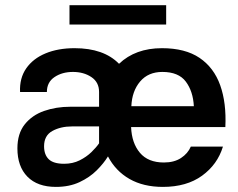

<svg xmlns="http://www.w3.org/2000/svg" viewBox="-20 -713 915 738"><path d="M618.7 -692.9V-618.7H247.1V-692.9ZM46.9 -142.6Q46.9 -199.7 75.2 -235.1Q103.5 -270.5 149.7 -286.6Q195.8 -302.7 250 -302.7H360.8V-359.4Q360.8 -397 331.3 -416.7Q301.8 -436.5 260.3 -436.5Q218.8 -436.5 189.5 -416.7Q160.2 -397 160.2 -359.4H57.1Q54.7 -412.6 80.8 -450.2Q106.9 -487.8 155 -507.8Q203.1 -527.8 266.6 -527.8Q378.9 -527.8 437.5 -467.8Q500.5 -527.8 602.5 -527.8Q691.9 -527.8 747.1 -490.5Q802.2 -453.1 826.4 -385.3Q850.6 -317.4 846.2 -224.6H483.9Q486.3 -163.1 517.8 -125.7Q549.3 -88.4 609.9 -88.4Q649.4 -88.4 675.8 -105.7Q702.1 -123 713.4 -149.4H836.9Q815.9 -80.6 756.6 -37.6Q697.3 5.4 606 5.4Q531.2 5.4 477.8 -25.1Q424.3 -55.7 395 -111.8Q378.9 -85.4 351.8 -58.3Q324.7 -31.2 285.6 -12.9Q246.6 5.4 194.8 5.4Q124 5.4 85.4 -33.9Q46.9 -73.2 46.9 -142.6ZM484.9 -304.7H725.1Q722.2 -361.8 694.3 -399.2Q666.5 -436.5 604 -436.5Q549.8 -436.5 518.6 -399.7Q487.3 -362.8 484.9 -304.7ZM226.6 -83.5Q259.8 -83.5 286.1 -96.7Q312.5 -109.9 331.3 -128.2Q350.1 -146.5 360.8 -162.1V-227.1H257.3Q212.9 -227.1 181.2 -209.5Q149.4 -191.9 149.4 -150.9Q149.4 -118.2 167.5 -100.8Q185.5 -83.5 226.6 -83.5Z"/></svg>

Font: Estedad-FD SemiBold
Style: Regular
Weight: 600
Designer: Amin Abedi
Version: Version 7.3